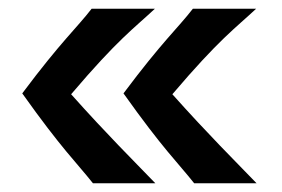

<svg xmlns="http://www.w3.org/2000/svg" viewBox="-20 -470 646 440"><path d="M190 -450C156 -406 120 -375 31 -256C122 -128 155 -98 193 -50H336C283 -105 227 -160 143 -254C251 -381 287 -405 335 -450ZM422 -450C388 -406 352 -375 263 -256C354 -128 387 -98 425 -50H568C515 -105 459 -160 375 -254C483 -381 519 -405 567 -450Z"/></svg>

Font: CantoraOne
Style: Regular
Weight: 400
Designer: Pablo Impallari, Rodrigo Fuenzalida
Foundry: Pablo Impallari
Version: Version 1.001